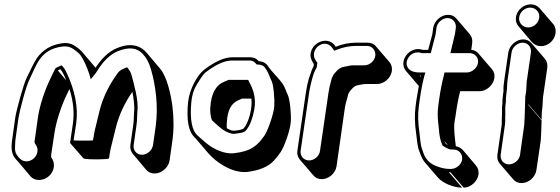

<svg xmlns="http://www.w3.org/2000/svg" viewBox="-20 -724 2573 882"><path d="M759 13 771 -71C779 -124 779 -179 772 -236C765 -292 746 -373 716 -408L656 -479C624 -517 579 -529 515 -502C480 -487 448 -457 419 -413L362 -480C353 -491 343 -501 324 -513C305 -526 283 -529 258 -524C214 -517 177 -495 150 -458C132 -430 116 -393 100 -361C88 -335 55 -218 50 -183L37 -90C30 -44 31 -17 54 9L61 16L121 87C142 110 181 107 206 84C232 59 234 23 216 0C215 -1 214 -8 216 -19L230 -112C238 -167 263 -242 288 -292L298 -313C298 -314 299 -314 299 -315C317 -259 322 -206 315 -157L302 -68V-67L363 3C365 6 384 8 421 8C461 8 481 6 481 3L485 -24C486 -33 489 -42 491 -52C499 -84 504 -106 514 -145C529 -201 554 -253 588 -302C594 -275 599 -232 596 -210L594 -166C593 -157 592 -149 591 -142L579 -58C577 -41 581 -28 591 -16L651 55C661 67 674 73 690 73C722 73 754 46 759 13ZM284 -355 246 -400C251 -404 252 -404 257 -406C258 -405 257 -405 258 -405C268 -394 278 -371 284 -355ZM632 -13C608 -13 590 -34 594 -58L606 -142C607 -150 608 -158 609 -167L611 -211C618 -264 594 -341 585 -377C581 -393 573 -404 564 -415C548 -409 532 -403 522 -390C483 -337 454 -280 438 -218C432 -194 427 -174 424 -160C418 -136 413 -118 410 -95L407 -79C396 -78 383 -78 363 -78C343 -78 327 -78 318 -79L330 -157C340 -230 325 -308 285 -392C279 -405 274 -412 267 -420H266L262 -424L252 -419C244 -415 239 -414 234 -409C230 -403 228 -396 224 -389L214 -368C188 -316 162 -241 154 -183L141 -90C140 -80 135 -71 143 -61C157 -44 156 -16 136 3C117 21 88 22 72 5L65 -2C52 -17 48 -30 49 -45C50 -58 49 -72 52 -90L65 -183C68 -201 75 -230 86 -271C97 -312 107 -341 114 -356C129 -387 144 -425 162 -451C186 -485 218 -502 258 -509C281 -513 298 -511 315 -500C333 -488 345 -477 350 -470C365 -449 378 -420 390 -384L397 -360L415 -382C418 -386 421 -389 425 -396C455 -445 487 -474 519 -488C573 -510 610 -505 637 -475C651 -460 664 -439 674 -404C695 -331 708 -236 695 -142L683 -58C679 -33 656 -13 632 -13Z M1128 -461H1048C1010 -461 967 -441 917 -403C887 -380 850 -314 844 -255C836 -173 845 -118 877 -90L937 -20C972 21 1046 72 1114 66C1172 59 1213 42 1239 13C1250 1 1260 -12 1269 -25C1286 -50 1314 -127 1316 -167C1318 -201 1312 -267 1302 -288C1293 -306 1290 -322 1279 -338C1259 -367 1232 -390 1212 -419C1203 -433 1189 -442 1168 -443C1159 -455 1145 -461 1128 -461ZM967 -182C966 -183 966 -184 966 -184ZM1022 -135C1021 -145 1021 -153 1022 -161C1025 -219 1042 -250 1078 -265L1092 -271H1135C1140 -225 1122 -160 1100 -135C1097 -132 1089 -128 1076 -126C1048 -121 1041 -124 1022 -135ZM1120 -357H1030L1013 -350C969 -332 951 -294 946 -231C945 -215 946 -199 951 -179C953 -170 958 -168 964 -162L984 -144C1005 -125 1026 -114 1045 -110C1055 -108 1063 -110 1076 -112C1089 -114 1102 -115 1111 -126C1129 -148 1140 -179 1148 -220C1159 -282 1139 -321 1120 -357ZM1199 -410 1206 -400C1216 -382 1219 -369 1228 -351C1237 -333 1242 -267 1240 -237C1238 -201 1210 -124 1196 -103C1163 -55 1134 -29 1054 -20C1023 -17 988 -27 950 -50C926 -66 910 -82 887 -102C863 -123 851 -173 859 -256C862 -287 870 -312 882 -332C901 -363 913 -383 925 -392C973 -429 1013 -446 1046 -446H1126C1142 -446 1151 -438 1159 -428C1180 -427 1191 -424 1199 -410Z M1526 40 1564 -227C1567 -248 1572 -261 1576 -276L1580 -293C1585 -301 1584 -302 1596 -315C1604 -324 1612 -330 1621 -332C1634 -334 1648 -338 1659 -338H1712C1744 -338 1775 -365 1780 -397C1782 -413 1779 -427 1769 -439L1708 -510C1699 -522 1685 -528 1669 -528H1616C1585 -528 1553 -522 1522 -509C1520 -513 1518 -516 1515 -519C1484 -555 1420 -533 1408 -484C1403 -462 1411 -447 1420 -432C1421 -432 1421 -432 1421 -431L1422 -430L1420 -418C1413 -406 1409 -393 1405 -381L1399 -364C1393 -342 1390 -330 1385 -298L1346 -31C1344 -15 1348 -2 1358 10L1419 81C1429 93 1442 99 1458 99C1490 99 1521 72 1526 40ZM1704 -468C1701 -444 1678 -424 1654 -424H1601C1588 -424 1574 -419 1560 -417C1546 -415 1534 -407 1524 -395C1515 -385 1511 -381 1508 -372C1507 -370 1506 -369 1505 -368L1500 -349C1496 -333 1492 -319 1489 -298L1450 -31C1447 -7 1424 13 1400 13C1376 13 1358 -7 1361 -31L1400 -298C1405 -330 1409 -341 1414 -362L1419 -379C1423 -392 1429 -403 1435 -415L1438 -436L1433 -442L1429 -449C1415 -469 1423 -498 1443 -513C1469 -532 1495 -523 1509 -500L1515 -491L1526 -495C1556 -507 1585 -513 1614 -513H1667C1690 -513 1707 -491 1704 -468Z M2251 -365C2253 -381 2250 -394 2240 -406L2179 -477C2170 -488 2159 -494 2145 -495V-496L2149 -525C2151 -541 2148 -555 2138 -567L2077 -638C2067 -650 2055 -656 2038 -656C2006 -656 1975 -628 1970 -596L1966 -567L1947 -495H1922C1861 -516 1808 -441 1845 -398L1904 -329C1901 -311 1897 -290 1893 -265L1889 -235C1884 -198 1885 -155 1892 -108C1894 -93 1898 -54 1902 -41C1910 -19 1917 4 1931 21L1992 92C2013 116 2061 138 2103 138L2042 67H2049L2110 138C2142 138 2173 110 2178 78C2180 62 2177 49 2167 37L2107 -34C2098 -44 2087 -50 2074 -52C2071 -80 2063 -132 2068 -164L2073 -194C2079 -238 2086 -275 2094 -305H2183C2215 -305 2246 -333 2251 -365ZM1913 -371 1908 -376H1914C1914 -374 1913 -373 1913 -371ZM2037 -58C2032 -60 2029 -64 2026 -66L2022 -75ZM2036 -641C2060 -641 2077 -620 2074 -596L2070 -568L2049 -480H2137C2161 -480 2179 -460 2176 -436C2173 -412 2148 -391 2124 -391H2022L2019 -378C2011 -347 2003 -309 1997 -265L1993 -235C1990 -212 1990 -187 1993 -160C1999 -113 1996 -102 2008 -68L2013 -55C2025 -48 2038 -37 2057 -37H2064C2088 -37 2106 -16 2103 8C2100 32 2076 52 2052 52H2045C2027 52 2007 48 1984 39C1953 27 1934 6 1924 -24C1921 -33 1918 -41 1916 -48C1912 -59 1909 -100 1907 -113C1900 -159 1899 -200 1904 -235L1908 -265C1915 -315 1923 -352 1929 -374L1934 -391H1910C1874 -391 1857 -402 1850 -420C1846 -431 1847 -442 1853 -454C1864 -476 1888 -490 1918 -480H1959L1981 -566L1985 -596C1988 -620 2012 -641 2036 -641Z M2350 -645C2348 -628 2352 -614 2363 -602L2423 -531C2434 -519 2448 -512 2465 -512C2498 -512 2527 -538 2532 -571C2534 -588 2531 -603 2520 -615L2459 -686C2448 -698 2435 -704 2418 -704C2385 -704 2355 -678 2350 -645ZM2315 -483 2297 -359C2294 -339 2292 -322 2293 -307L2291 -291C2289 -276 2288 -265 2288 -259C2289 -241 2285 -239 2286 -217C2287 -188 2284 -185 2285 -153L2265 -13C2263 3 2266 16 2276 28L2337 99C2347 111 2360 117 2376 117C2408 117 2439 90 2444 58L2464 -78L2466 -113L2468 -171L2407 -242V-245L2468 -174L2469 -210L2472 -234L2474 -270C2474 -276 2475 -282 2476 -288L2494 -412C2496 -428 2493 -442 2483 -454L2422 -525C2412 -537 2400 -543 2383 -543C2351 -543 2320 -515 2315 -483ZM2318 31C2294 31 2277 11 2280 -13L2300 -154C2302 -169 2300 -183 2301 -189C2302 -198 2300 -233 2302 -242C2306 -261 2302 -265 2306 -291L2308 -308C2310 -322 2309 -339 2312 -359L2330 -483C2333 -507 2357 -528 2381 -528C2405 -528 2422 -507 2419 -483L2401 -359C2400 -353 2399 -346 2399 -340L2397 -304L2393 -280L2392 -244V-241L2390 -182L2388 -148L2369 -13C2366 11 2342 31 2318 31ZM2416 -689C2441 -689 2461 -667 2457 -642C2453 -617 2431 -598 2406 -598C2381 -598 2361 -620 2365 -645C2369 -670 2391 -689 2416 -689Z"/></svg>

Font: AppleStorm
Style: ShdXbdIta
Weight: 800
Foundry: Cannot Into Space Fonts
Version: Version 1.01